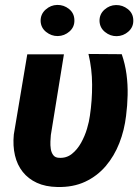

<svg xmlns="http://www.w3.org/2000/svg" viewBox="-20 -749 569 780"><path d="M90.8 -528.3H239.7L186.5 -200.2Q185.5 -189.5 184.8 -174.1Q184.1 -158.7 186.3 -144Q188.5 -129.4 196.3 -118.9Q204.1 -108.4 219.7 -107.9Q249.5 -106 271.7 -123.5Q293.9 -141.1 309.3 -168.7Q324.7 -196.3 333.5 -226.1Q342.3 -255.9 345.2 -278.8Q354.5 -340.8 354.2 -404.8Q354 -468.8 339.4 -529.8L474.6 -528.8Q488.3 -489.3 493.9 -447.3Q499.5 -405.3 498.5 -362.8Q497.6 -320.3 492.2 -278.8Q485.4 -220.2 464.8 -167.7Q444.3 -115.2 409.7 -74.5Q375 -33.7 325.9 -10.7Q276.9 12.2 212.9 10.7Q165 9.8 129.9 -6.3Q94.7 -22.5 72.3 -50.8Q49.8 -79.1 40.8 -117.7Q31.7 -156.2 36.1 -202.6ZM145 -663.6Q144.5 -691.4 165.3 -710Q186 -728.5 212.4 -729Q239.3 -729.5 260.5 -712.4Q281.7 -695.3 282.2 -667.5Q283.2 -639.6 262.5 -621.3Q241.7 -603 214.8 -602.5Q189 -602.1 167.5 -619.1Q146 -636.2 145 -663.6ZM384.3 -663.6Q383.8 -691.4 404.3 -709.7Q424.8 -728 451.2 -728.5Q478 -729 499.5 -711.9Q521 -694.8 521.5 -667Q522.5 -639.2 501.7 -620.8Q481 -602.5 454.1 -602.1Q428.2 -601.6 406.7 -618.9Q385.3 -636.2 384.3 -663.6Z"/></svg>

Font: Roboto ExtraBold
Style: Italic
Weight: 800
Designer: Christian Robertson
Foundry: Google
Version: Version 3.009; 2024